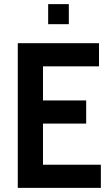

<svg xmlns="http://www.w3.org/2000/svg" viewBox="-20 -909 537 929"><path d="M66 0V-700H459V-588H188V-423H397V-311H188V-112H468V0ZM213 -792V-889H313V-792Z"/></svg>

Font: Cabin Condensed
Style: Bold
Weight: 700
Width: 3
Designer: Pablo Impallari
Foundry: Pablo Impallari. http://www.impallari.com Igino Marini. http://www.ikern.com
Version: Version 3.001; ttfautohint (v1.8.3)